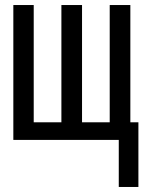

<svg xmlns="http://www.w3.org/2000/svg" viewBox="-20 -556 570 763"><path d="M33 0H452V187H530V-70H498V-536H416V-70H306V-536H224V-70H114V-536H33Z"/></svg>

Font: Noto Sans Mono Condensed
Style: Regular
Weight: 400
Width: 3
Designer: Monotype Design Team
Foundry: Monotype Imaging Inc.
Version: Version 2.014